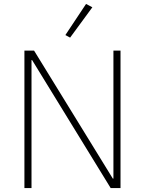

<svg xmlns="http://www.w3.org/2000/svg" viewBox="-20 -955 736 975"><path d="M143 -650H140V0H104V-698H153L553 -48H556V-698H592V0H542ZM336 -764 312 -777 417 -935 449 -918Z"/></svg>

Font: IBM Plex Sans ExtLt
Style: Regular
Weight: 200
Designer: Mike Abbink, Paul van der Laan, Pieter van Rosmalen
Foundry: Bold Monday
Version: Version 3.005